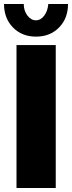

<svg xmlns="http://www.w3.org/2000/svg" viewBox="-21 -934 358 954"><path d="M256 0H61V-710H256ZM158 -833Q181 -833 198.5 -856Q216 -879 219 -914H317Q317 -843 272.5 -797.5Q228 -752 158 -752Q88 -752 43.5 -797.5Q-1 -843 -1 -914H97Q97 -881 115 -857Q133 -833 158 -833Z"/></svg>

Font: Raleway
Style: Heavy
Weight: 900
Designer: Matt McInerney, Pablo Impallari, Rodrigo Fuenzalida
Foundry: Matt McInerney, Pablo Impallari, Rodrigo Fuenzalida
Version: Version 2.001